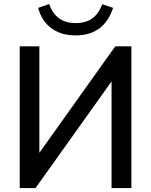

<svg xmlns="http://www.w3.org/2000/svg" viewBox="-20 -954 766 974"><path d="M80.1 0V-718.8H179.7V-178.7L564.5 -718.8H646.5V0H545.9V-541L160.2 0ZM173.8 -914.1 229.5 -933.6Q262.7 -836.9 363.3 -836.9Q415 -836.9 447.3 -859.9Q479.5 -882.8 499 -932.6L553.7 -914.1Q507.8 -774.4 363.3 -774.4Q289.1 -774.4 239.7 -811.5Q190.4 -848.6 173.8 -914.1Z"/></svg>

Font: Min Sans Medium
Style: Regular
Weight: 500
Designer: Jinseong-Kim, NotoSansCJK, Nunito
Foundry: Jinseong-Kim
Version: Version 1.400;Glyphs 3.1.2 (3151)